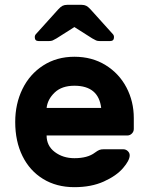

<svg xmlns="http://www.w3.org/2000/svg" viewBox="-20 -765 614 795"><path d="M43 0ZM534 -276V-231Q534 -220 526 -212Q518 -204 507 -204H173Q173 -161 207 -135.5Q241 -110 288 -110Q343 -110 373 -133Q384 -141 391 -144Q398 -147 410 -147H490Q501 -147 509 -139.5Q517 -132 517 -122Q517 -101 489.5 -69Q462 -37 410 -13.5Q358 10 288 10Q214 10 158.5 -24Q103 -58 73 -119Q43 -180 43 -260Q43 -335 73 -396.5Q103 -458 159 -494Q215 -530 288 -530Q361 -530 417 -495.5Q473 -461 503.5 -403Q534 -345 534 -276ZM399 -318Q388 -410 288 -410Q236 -410 206.5 -382Q177 -354 173 -318ZM355 -726 447 -624Q452 -619 452 -611Q452 -595 436 -595H393Q384 -595 378 -597.5Q372 -600 362 -606L288 -653L214 -606Q204 -600 198 -597.5Q192 -595 183 -595H140Q124 -595 124 -611Q124 -619 129 -624L221 -726Q231 -737 239 -741Q247 -745 258 -745H318Q329 -745 337 -741Q345 -737 355 -726Z"/></svg>

Font: Hezaedrus Medium
Style: Regular
Weight: 500
Designer: Hubert & Fischer
Foundry: Hubert & Fischer
Version: Version 1.10;September 3, 2019;FontCreator 11.5.0.2425 64-bi